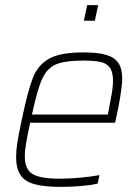

<svg xmlns="http://www.w3.org/2000/svg" viewBox="-20 -723 538 751"><path d="M43 -109Q43 -134 48 -166Q53 -198 65 -254Q89 -369 109 -419.5Q129 -470 173 -494Q217 -518 306 -518Q364 -518 396.5 -508Q429 -498 443.5 -476Q458 -454 458 -414Q458 -394 451 -348.5Q444 -303 433 -256L430 -243H98Q89 -203 83 -168Q77 -133 77 -111Q77 -61 107 -42.5Q137 -24 214 -24Q250 -24 293.5 -28Q337 -32 369 -38L362 -5Q339 1 298.5 4.5Q258 8 220 8Q153 8 115 -2.5Q77 -13 60 -38.5Q43 -64 43 -109ZM402 -275 406 -296Q407 -303 414.5 -342Q422 -381 422 -407Q422 -441 410 -458Q398 -475 374 -480.5Q350 -486 307 -486Q233 -486 198.5 -471Q164 -456 145 -414.5Q126 -373 105 -275ZM308 -642 321 -703H364L351 -642Z"/></svg>

Font: Saira Semi Condensed Thin
Style: Italic
Weight: 100
Width: 4
Italic angle: -12°
Designer: Hector Gatti with collaboration of the Omnibus-Type team
Foundry: Omnibus-Type
Version: Version 1.001; ttfautohint (v1.8)